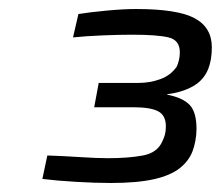

<svg xmlns="http://www.w3.org/2000/svg" viewBox="-20 -819 490 426"><path d="M226 -413Q192 -413 149 -415.5Q106 -418 74 -422L85 -474Q118 -473 156.5 -470.5Q195 -468 219 -468Q265 -468 297 -474Q329 -480 340 -505Q344 -513 346 -520.5Q348 -528 348 -539Q348 -563 331 -572Q314 -581 277 -581H189L199 -635H287Q313 -635 336 -643.5Q359 -652 372 -671Q375 -677 377 -685.5Q379 -694 379 -703Q379 -730 354 -736Q329 -742 273 -742Q245 -742 208 -740.5Q171 -739 142 -736L154 -788Q180 -792 217 -795.5Q254 -799 282 -799Q374 -799 412 -778.5Q450 -758 450 -714Q450 -700 448 -688Q446 -676 442 -666Q432 -641 408 -627.5Q384 -614 351 -610V-609Q386 -602 401 -586Q416 -570 416 -533Q416 -520 413.5 -506.5Q411 -493 407 -483Q399 -462 379 -446Q359 -430 322 -421.5Q285 -413 226 -413Z"/></svg>

Font: Saira Expanded Medium
Style: Italic
Weight: 500
Width: 7
Italic angle: -12°
Designer: Hector Gatti with collaboration of the Omnibus-Type team
Foundry: Omnibus-Type
Version: Version 1.101